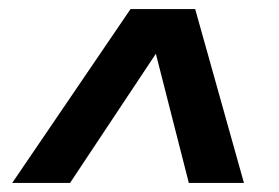

<svg xmlns="http://www.w3.org/2000/svg" viewBox="-20 -544 618 425"><path d="M520 -139H398L325 -425L135 -139H7L269 -524H412Z"/></svg>

Font: Argentum Sans
Style: Bold Italic
Weight: 700
Italic angle: -11°
Designer: Julieta Ulanovsky (font), Cristiano Sobral (main changes and remaster)
Foundry: Julieta Ulanovsky (font), Cristiano Sobral (main changes and remaster)
Version: Version 2.007;June 15, 2022;FontCreator 14.0.0.2814 64-bit; 